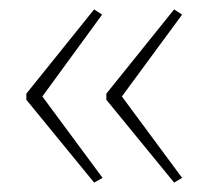

<svg xmlns="http://www.w3.org/2000/svg" viewBox="-20 -483 442 408"><path d="M36 -284V-271L180 -95L198 -105L70 -278L197 -452L180 -463ZM206 -284V-271L350 -95L367 -105L239 -278L367 -452L350 -463Z"/></svg>

Font: Noto Sans Thai Cond Thin
Style: Regular
Weight: 100
Width: 3
Designer: Monotype Design Team
Foundry: Monotype Imaging Inc.
Version: Version 2.002